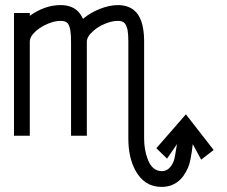

<svg xmlns="http://www.w3.org/2000/svg" viewBox="-20 -580 890 754"><path d="M306 -506Q334 -530 372 -545Q410 -560 443 -560Q480 -560 505 -541Q545 -510 546 -421V-417V-416V-36Q546 7 559 42Q576 92 616 92Q646 92 662 53Q666 45 675 -14L636 43L594 2L710 -131L819 9L770 47L737 -14Q729 55 719 77Q687 153 616 154Q547 155 511 88Q484 37 484 -36V-417Q484 -445 481 -462Q476 -485 466 -492Q458 -498 443 -498Q420 -498 393 -487Q366 -476 347 -459Q321 -437 321 -416V-47H259V-416Q259 -445 256 -462Q252 -485 242 -492Q234 -498 218 -498Q195 -498 168.5 -487Q142 -476 122 -459Q97 -437 97 -416V-47H35V-529H97V-518Q156 -560 218 -560Q256 -560 280 -541Q296 -528 306 -506Z"/></svg>

Font: Astronomicon
Style: Regular
Weight: 400
Version: Version 1.1